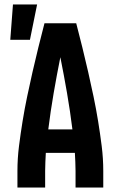

<svg xmlns="http://www.w3.org/2000/svg" viewBox="-20 -839 540 859"><path d="M58 0V-74Q58 -130 65 -185.5Q72 -241 81 -296.5Q90 -352 101.5 -407Q113 -462 125.5 -517Q138 -572 151.5 -626.5Q165 -681 179 -735H321Q335 -681 348.5 -626.5Q362 -572 374.5 -517Q387 -462 398.5 -407Q410 -352 419 -296.5Q428 -241 435 -185.5Q442 -130 442 -74V0H318V-74Q318 -94 317 -114.5Q316 -135 315 -155H185Q184 -135 183 -114.5Q182 -94 182 -74V0ZM304 -260Q294 -341 280 -422Q266 -503 250 -583Q234 -503 220 -422Q206 -341 196 -260ZM26 -661 38 -819H146L114 -661Z"/></svg>

Font: Iosevka Term Curly Extrabold
Style: Regular
Weight: 800
Designer: Belleve Invis
Foundry: Belleve Invis
Version: Version 32.3.0